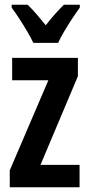

<svg xmlns="http://www.w3.org/2000/svg" viewBox="-20 -786 373 806"><path d="M314 0H21V-71L183 -449H31V-543H307V-466L150 -94H314ZM315 -754Q301 -735 283.5 -708.5Q266 -682 250 -655Q234 -628 224 -606H120Q110 -627 94.5 -653.5Q79 -680 61.5 -707Q44 -734 29 -754V-766H96Q113 -750 132.5 -727.5Q152 -705 172 -680Q194 -708 211 -727Q228 -746 248 -766H315Z"/></svg>

Font: Noto Sans Display ExtraCondensed SemiBold
Style: Regular
Weight: 600
Width: 2
Designer: Monotype Design Team
Foundry: Monotype Imaging Inc.
Version: Version 2.003